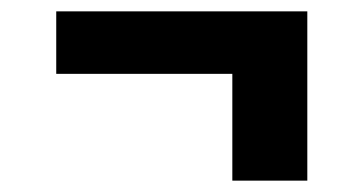

<svg xmlns="http://www.w3.org/2000/svg" viewBox="-20 -415 640 338"><path d="M389 -97V-285H79V-395H521V-97Z"/></svg>

Font: Iosevka SS04 XBd Ex
Style: Regular
Weight: 800
Width: 7
Monospace: yes
Designer: Belleve Invis
Foundry: Belleve Invis
Version: Version 19.0.0; ttfautohint (v1.8.4)